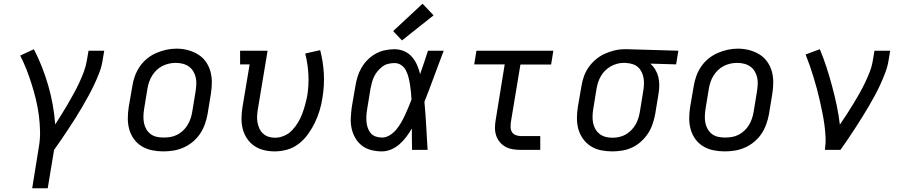

<svg xmlns="http://www.w3.org/2000/svg" viewBox="-20 -801 4840 1026"><path d="M152 205 187 -12Q195 -56 194 -99.5Q193 -143 187.5 -185.5Q182 -228 172 -269Q162 -310 149.5 -350Q137 -390 122 -428.5Q107 -467 88 -504L161 -538Q185 -492 204 -443.5Q223 -395 237.5 -345Q252 -295 261.5 -242.5Q271 -190 275 -136Q292 -163 309.5 -190.5Q327 -218 343 -246Q359 -274 374.5 -302Q390 -330 403.5 -359Q417 -388 428 -417.5Q439 -447 444 -477L453 -530H537L528 -477Q523 -445 511 -413.5Q499 -382 484.5 -351Q470 -320 453.5 -290Q437 -260 420 -230.5Q403 -201 384.5 -172Q366 -143 347 -114Q328 -85 308.5 -56.5Q289 -28 269 0L235 205Z M853 8Q822 8 792.5 2Q763 -4 738 -19Q713 -34 696 -57.5Q679 -81 671 -109Q663 -137 663 -168Q663 -199 668 -230L687 -340Q691 -367 700.5 -393.5Q710 -420 726 -444Q742 -468 765 -487Q788 -506 814.5 -517.5Q841 -529 868 -535Q895 -541 923 -541Q954 -541 983 -533.5Q1012 -526 1037 -511Q1062 -496 1079 -472.5Q1096 -449 1104 -421Q1112 -393 1112 -362Q1112 -331 1107 -300L1089 -190Q1084 -163 1074.5 -136.5Q1065 -110 1049 -86Q1033 -62 1010 -43Q987 -24 961 -12.5Q935 -1 907.5 3.5Q880 8 853 8ZM854 -66Q873 -66 891 -69Q909 -72 926 -80.5Q943 -89 957.5 -102.5Q972 -116 982 -132.5Q992 -149 998 -166.5Q1004 -184 1007 -202L1025 -312Q1028 -331 1029 -350Q1030 -369 1026 -387Q1022 -405 1012.5 -420.5Q1003 -436 988.5 -446Q974 -456 956 -460.5Q938 -465 919 -465Q901 -465 883 -461Q865 -457 848 -448.5Q831 -440 817 -426.5Q803 -413 793 -397Q783 -381 777 -363.5Q771 -346 768 -328L750 -218Q747 -199 746.5 -180Q746 -161 749.5 -143.5Q753 -126 762 -110.5Q771 -95 785 -84.5Q799 -74 817 -70Q835 -66 854 -66Z M1448 8Q1418 8 1389.5 1Q1361 -6 1338 -22Q1315 -38 1299.5 -61.5Q1284 -85 1277 -112.5Q1270 -140 1270.5 -170Q1271 -200 1276 -230L1314 -457H1263V-530H1410L1358 -218Q1355 -200 1354 -182Q1353 -164 1356 -147Q1359 -130 1366 -114.5Q1373 -99 1385.5 -87.5Q1398 -76 1414.5 -70.5Q1431 -65 1449 -65Q1474 -65 1498.5 -75.5Q1523 -86 1541 -105Q1559 -124 1572.5 -146.5Q1586 -169 1595 -193Q1604 -217 1610.5 -241Q1617 -265 1622 -290Q1631 -347 1628 -403.5Q1625 -460 1611 -515L1691 -533Q1707 -471 1710.5 -407.5Q1714 -344 1703 -278Q1698 -244 1688 -211Q1678 -178 1663 -146.5Q1648 -115 1627 -85.5Q1606 -56 1577.5 -33.5Q1549 -11 1515 -1.5Q1481 8 1448 8Z M2021 8Q1992 8 1964 1Q1936 -6 1914.5 -22.5Q1893 -39 1879 -63Q1865 -87 1859 -114.5Q1853 -142 1854.5 -171.5Q1856 -201 1860 -230L1879 -340Q1883 -365 1890.5 -390Q1898 -415 1911.5 -438.5Q1925 -462 1944.5 -481.5Q1964 -501 1987.5 -514Q2011 -527 2037 -532.5Q2063 -538 2088 -538Q2115 -538 2139.5 -527.5Q2164 -517 2181 -497.5Q2198 -478 2208.5 -454Q2219 -430 2225 -405Q2236 -436 2246.5 -467.5Q2257 -499 2267 -530H2351Q2325 -462 2300 -393.5Q2275 -325 2248 -257Q2254 -193 2257.5 -128.5Q2261 -64 2265 0H2182Q2181 -29 2181 -57.5Q2181 -86 2181 -114Q2167 -91 2151 -69.5Q2135 -48 2115 -30.5Q2095 -13 2070.5 -2.5Q2046 8 2021 8ZM2021 -66Q2043 -66 2063 -78.5Q2083 -91 2097.5 -108.5Q2112 -126 2123.5 -146Q2135 -166 2144.5 -186.5Q2154 -207 2162.5 -227.5Q2171 -248 2179 -269Q2178 -289 2176 -309Q2174 -329 2171 -348.5Q2168 -368 2163 -387.5Q2158 -407 2149.5 -424Q2141 -441 2125 -452.5Q2109 -464 2088 -464Q2072 -464 2055 -460Q2038 -456 2024 -445.5Q2010 -435 1998.5 -421.5Q1987 -408 1979.5 -392.5Q1972 -377 1967.5 -360.5Q1963 -344 1960 -328L1942 -218Q1939 -201 1938 -183.5Q1937 -166 1938.5 -149.5Q1940 -133 1945.5 -117Q1951 -101 1961.5 -89Q1972 -77 1988 -71.5Q2004 -66 2021 -66ZM2128 -585 2081 -635 2238 -781 2297 -719Z M2763 0Q2741 0 2720 -3.5Q2699 -7 2681.5 -16.5Q2664 -26 2651 -41.5Q2638 -57 2631.5 -76.5Q2625 -96 2625 -117.5Q2625 -139 2629 -161L2677 -457H2514L2526 -530H2937L2925 -456H2761L2710 -149Q2708 -135 2708.5 -120.5Q2709 -106 2716 -95Q2723 -84 2736 -79Q2749 -74 2763 -74H2867V0Z M3252 8Q3221 8 3191.5 2Q3162 -4 3137.5 -19.5Q3113 -35 3096 -58.5Q3079 -82 3071 -110Q3063 -138 3063 -168.5Q3063 -199 3068 -230L3087 -340Q3091 -366 3100 -392Q3109 -418 3125.5 -441.5Q3142 -465 3164 -483.5Q3186 -502 3211.5 -513.5Q3237 -525 3263.5 -531.5Q3290 -538 3317 -538Q3321 -538 3325 -538Q3329 -538 3333 -538L3605 -530L3593 -457L3455 -461Q3471 -447 3482 -428.5Q3493 -410 3498 -389.5Q3503 -369 3503 -346Q3503 -323 3499 -300L3481 -190Q3476 -164 3467 -137.5Q3458 -111 3442.5 -87.5Q3427 -64 3405.5 -44.5Q3384 -25 3358.5 -13Q3333 -1 3305.5 3.5Q3278 8 3252 8ZM3253 -65Q3271 -65 3289 -69Q3307 -73 3323 -82Q3339 -91 3352.5 -104.5Q3366 -118 3375.5 -134Q3385 -150 3390.5 -167.5Q3396 -185 3399 -202L3417 -312Q3420 -330 3421 -347.5Q3422 -365 3419.5 -381.5Q3417 -398 3410 -413.5Q3403 -429 3391 -440.5Q3379 -452 3363 -457.5Q3347 -463 3330 -464L3321 -465Q3318 -465 3316 -465Q3314 -465 3312 -465Q3294 -465 3276.5 -460Q3259 -455 3243 -446Q3227 -437 3214 -424Q3201 -411 3191.5 -395Q3182 -379 3176.5 -362Q3171 -345 3168 -328L3150 -218Q3147 -199 3146.5 -180Q3146 -161 3149.5 -143.5Q3153 -126 3162 -110.5Q3171 -95 3185 -84.5Q3199 -74 3216.5 -69.5Q3234 -65 3253 -65Z M3853 8Q3822 8 3792.5 2Q3763 -4 3738 -19Q3713 -34 3696 -57.5Q3679 -81 3671 -109Q3663 -137 3663 -168Q3663 -199 3668 -230L3687 -340Q3691 -367 3700.5 -393.5Q3710 -420 3726 -444Q3742 -468 3765 -487Q3788 -506 3814.5 -517.5Q3841 -529 3868 -535Q3895 -541 3923 -541Q3954 -541 3983 -533.5Q4012 -526 4037 -511Q4062 -496 4079 -472.5Q4096 -449 4104 -421Q4112 -393 4112 -362Q4112 -331 4107 -300L4089 -190Q4084 -163 4074.5 -136.5Q4065 -110 4049 -86Q4033 -62 4010 -43Q3987 -24 3961 -12.5Q3935 -1 3907.5 3.5Q3880 8 3853 8ZM3854 -66Q3873 -66 3891 -69Q3909 -72 3926 -80.5Q3943 -89 3957.5 -102.5Q3972 -116 3982 -132.5Q3992 -149 3998 -166.5Q4004 -184 4007 -202L4025 -312Q4028 -331 4029 -350Q4030 -369 4026 -387Q4022 -405 4012.5 -420.5Q4003 -436 3988.5 -446Q3974 -456 3956 -460.5Q3938 -465 3919 -465Q3901 -465 3883 -461Q3865 -457 3848 -448.5Q3831 -440 3817 -426.5Q3803 -413 3793 -397Q3783 -381 3777 -363.5Q3771 -346 3768 -328L3750 -218Q3747 -199 3746.5 -180Q3746 -161 3749.5 -143.5Q3753 -126 3762 -110.5Q3771 -95 3785 -84.5Q3799 -74 3817 -70Q3835 -66 3854 -66Z M4388 0Q4393 -34 4391.5 -67.5Q4390 -101 4385.5 -134Q4381 -167 4374.5 -199Q4368 -231 4361 -262.5Q4354 -294 4345.5 -325.5Q4337 -357 4327.5 -388Q4318 -419 4307.5 -449.5Q4297 -480 4285 -510L4361 -538Q4381 -490 4397 -440.5Q4413 -391 4426.5 -340.5Q4440 -290 4451 -238.5Q4462 -187 4468 -135Q4487 -162 4504.5 -189.5Q4522 -217 4539 -244.5Q4556 -272 4572 -300.5Q4588 -329 4602 -358Q4616 -387 4627.5 -416.5Q4639 -446 4644 -477L4653 -530H4737L4728 -477Q4723 -445 4711 -413.5Q4699 -382 4685 -351Q4671 -320 4654.5 -290Q4638 -260 4621 -230.5Q4604 -201 4585.5 -172Q4567 -143 4548.5 -114Q4530 -85 4510.5 -56.5Q4491 -28 4471 0Z"/></svg>

Font: Iosevka Slab Extended Oblique
Style: Regular
Weight: 400
Width: 7
Italic angle: -9°
Monospace: yes
Designer: Belleve Invis
Foundry: Belleve Invis
Version: Version 11.1.0; ttfautohint (v1.8.3)